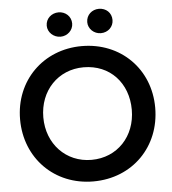

<svg xmlns="http://www.w3.org/2000/svg" viewBox="-60 -959 923 1029"><g transform="rotate(-5 401.5 -444.5)"><path d="M442 -838C442 -802 473 -773 510 -773C549 -773 578 -802 578 -838C578 -877 549 -904 510 -904C473 -904 442 -877 442 -838ZM224 -838C224 -802 256 -773 293 -773C330 -773 361 -802 361 -838C361 -877 330 -904 293 -904C256 -904 224 -877 224 -838ZM38 -350C38 -141 192 15 401 15C612 15 765 -141 765 -350C765 -559 610 -713 401 -713C194 -713 38 -559 38 -350ZM163 -350C163 -494 264 -599 401 -599C543 -599 639 -494 639 -350C639 -207 540 -101 401 -101C264 -101 163 -207 163 -350Z"/></g></svg>

Font: Jost Medium
Style: Regular
Weight: 500
Version: Version 3.710